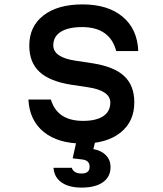

<svg xmlns="http://www.w3.org/2000/svg" viewBox="-20 -636 740 872"><path d="M211 -184Q240 -87 357 -87Q417 -87 449 -108.5Q481 -130 481 -170Q481 -225 378 -240L305 -251Q207 -266 160 -309Q113 -352 113 -429Q113 -516 177.5 -566Q242 -616 355 -616Q470 -616 537 -560Q604 -504 608 -404H508Q479 -513 353 -513Q290 -513 256 -491.5Q222 -470 222 -430Q222 -375 325 -360L398 -349Q497 -334 543.5 -291Q590 -248 590 -171Q590 -84 527.5 -34Q465 16 356 16Q244 16 179 -36.5Q114 -89 109 -184ZM333 -20H419L404 41Q441 48 461.5 69.5Q482 91 482 123Q482 167 447.5 191.5Q413 216 351 216Q293 216 259.5 192.5Q226 169 223 126H306Q314 152 351 152Q387 152 387 121Q387 91 351 88L310 83Z"/></svg>

Font: Martian Mono
Style: Regular
Weight: 400
Monospace: yes
Designer: Roman Shamin
Foundry: Evil Martians
Version: Version 1.000; ttfautohint (v1.8.4.7-5d5b)